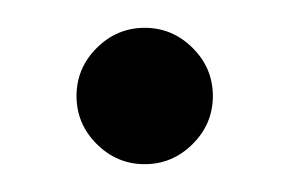

<svg xmlns="http://www.w3.org/2000/svg" viewBox="-20 -108 208 138"><path d="M118.5 -4.5Q104 10 84 10Q64 10 49.5 -4.5Q35 -19 35 -39Q35 -59 49.5 -73.5Q64 -88 84 -88Q104 -88 118.5 -73.5Q133 -59 133 -39Q133 -19 118.5 -4.5Z"/></svg>

Font: Oakes Grotesk Light
Style: Regular
Weight: 300
Designer: Samuel Oakes
Foundry: Samuel Oakes
Version: Version 1.000;PS 001.000;hotconv 1.0.88;makeotf.lib2.5.64775